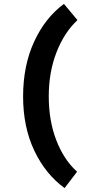

<svg xmlns="http://www.w3.org/2000/svg" viewBox="-20 -838 459 990"><path d="M313 131.8Q214.8 60.5 157 -61Q99.1 -182.6 99.1 -340.8Q99.1 -499 155.8 -622.6Q212.4 -746.1 309.6 -817.9L379.4 -734.4Q311 -670.4 271.2 -568.1Q231.4 -465.8 231.4 -340.8Q231.4 -215.8 270.3 -115Q309.1 -14.2 377.4 47.4Z"/></svg>

Font: Dhyana
Style: Bold
Weight: 700
Foundry: Vernon Adams
Version: Version 1.002; ttfautohint (v0.8.51-6076)